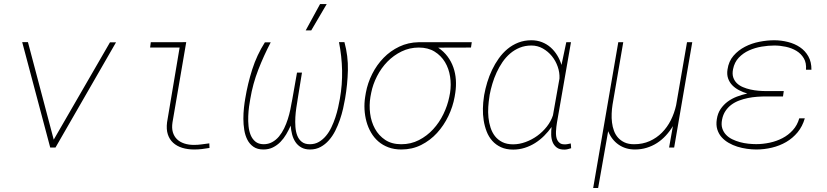

<svg xmlns="http://www.w3.org/2000/svg" viewBox="-20 -740 4148 963"><path d="M249.5 -39.6 531.7 -527.8H562L258.3 0H231.9L91.3 -528.8H120.1Z M736.3 -528.3H883.8L914.1 -528.8L845.2 -126.5Q840.8 -98.1 846.9 -77.1Q853 -56.2 867.4 -42Q881.8 -27.8 903.8 -20.5Q925.8 -13.2 952.6 -13.2Q972.2 -13.2 991.5 -15.9Q1010.7 -18.6 1029.8 -21L1030.8 2Q1011.7 5.4 992.7 7.6Q973.6 9.8 954.1 9.8Q921.4 9.8 894.3 1.5Q867.2 -6.8 848.6 -23.7Q830.1 -40.5 821.8 -65.9Q813.5 -91.3 817.9 -126.5L880.9 -501.5H732.9Z M1337.9 -527.8Q1302.7 -460.4 1275.4 -390.1Q1248 -319.8 1235.4 -244.1Q1232.4 -228.5 1229.2 -205.6Q1226.1 -182.6 1225.1 -157.5Q1224.1 -132.3 1226.6 -107.4Q1229 -82.5 1237.3 -62.5Q1245.6 -42.5 1261 -29.8Q1276.4 -17.1 1301.8 -16.6Q1325.7 -16.6 1345 -27.1Q1364.3 -37.6 1379.2 -55.4Q1394 -73.2 1405 -95.9Q1416 -118.7 1423.6 -142.6Q1431.2 -166.5 1436 -189.5Q1440.9 -212.4 1443.8 -231L1444.3 -231.4L1444.8 -236.8L1445.3 -237.8L1469.7 -376H1494.6L1472.2 -237.8V-236.8Q1469.7 -221.7 1466.3 -199.5Q1462.9 -177.2 1461.4 -152.8Q1460 -128.4 1461.7 -104Q1463.4 -79.6 1470.9 -60.1Q1478.5 -40.5 1493.7 -28.6Q1508.8 -16.6 1534.2 -16.6Q1559.6 -16.6 1579.6 -28.3Q1599.6 -40 1615.2 -58.8Q1630.9 -77.6 1642.3 -101.8Q1653.8 -126 1662.1 -151.1Q1670.4 -176.3 1675.8 -200.4Q1681.2 -224.6 1684.6 -244.1Q1697.3 -315.4 1695.8 -386.7Q1694.3 -458 1680.2 -528.8H1707.5Q1726.6 -459 1724.9 -387.5Q1723.1 -315.9 1710.9 -245.6Q1707 -222.7 1700.7 -194.8Q1694.3 -167 1684.6 -138.7Q1674.8 -110.4 1661.4 -83.7Q1647.9 -57.1 1629.6 -36.4Q1611.3 -15.6 1587.9 -2.9Q1564.5 9.8 1535.2 9.8Q1509.3 9.8 1491.2 -0.5Q1473.1 -10.7 1461.9 -27.6Q1450.7 -44.4 1445.1 -65.9Q1439.5 -87.4 1438 -109.9Q1428.2 -87.9 1415.8 -66.7Q1403.3 -45.4 1386.7 -28.3Q1370.1 -11.2 1348.9 -0.7Q1327.6 9.8 1301.3 9.8Q1271 9.8 1251.5 -3.7Q1231.9 -17.1 1220.7 -39.1Q1209.5 -61 1205.1 -88.6Q1200.7 -116.2 1200.7 -144.5Q1200.7 -172.9 1203.6 -199.5Q1206.5 -226.1 1210 -245.6Q1222.2 -319.8 1245.1 -391.8Q1268.1 -463.9 1308.6 -527.8ZM1585.4 -719.7H1618.7L1541 -587.4H1513.2Z M2342.3 -501.5 2177.7 -501Q2206.1 -481.9 2224.9 -456.5Q2243.7 -431.2 2253.9 -401.9Q2264.2 -372.6 2266.4 -340.3Q2268.6 -308.1 2263.7 -275.4L2260.3 -254.4Q2251.5 -205.1 2228.8 -157.7Q2206.1 -110.4 2171.9 -73Q2137.7 -35.6 2092.5 -12.9Q2047.4 9.8 1993.2 9.8Q1957 9.8 1928.2 -1Q1899.4 -11.7 1877.7 -30.5Q1856 -49.3 1841.1 -75Q1826.2 -100.6 1818.1 -129.9Q1810.1 -159.2 1808.3 -190.9Q1806.6 -222.7 1811.5 -253.9L1814.9 -274.4Q1823.7 -323.2 1846.7 -368.9Q1869.6 -414.6 1903.8 -449.7Q1938 -484.9 1982.7 -506.1Q2027.3 -527.3 2080.1 -528.3H2346.2ZM1837.9 -253.9Q1831.1 -212.9 1836.4 -170.9Q1841.8 -128.9 1860.6 -94.5Q1879.4 -60.1 1912.1 -38.3Q1944.8 -16.6 1992.7 -16.6Q2041 -16.6 2081.3 -37.4Q2121.6 -58.1 2152.6 -91.8Q2183.6 -125.5 2204.1 -168Q2224.6 -210.4 2233.4 -253.9L2237.3 -274.4Q2243.7 -314.9 2237.5 -355.5Q2231.4 -396 2211.9 -428.5Q2192.4 -460.9 2159.7 -481.2Q2127 -501.5 2080.6 -501.5Q2034.2 -501.5 1994.1 -481.9Q1954.1 -462.4 1923.1 -430.7Q1892.1 -398.9 1871.1 -357.9Q1850.1 -316.9 1841.8 -274.4Z M2843.8 -528.3 2773.4 -124.5Q2772 -115.7 2770.5 -104Q2769 -92.3 2768.6 -80.3Q2768.1 -68.4 2769.5 -57.1Q2771 -45.9 2775.6 -36.9Q2780.3 -27.8 2788.6 -22Q2796.9 -16.1 2810.5 -16.1Q2818.8 -15.6 2826.9 -17.3Q2835 -19 2842.8 -20.5L2844.7 3.4Q2836.4 5.9 2828.1 8.1Q2819.8 10.3 2811 10.3Q2786.6 10.7 2772.5 0Q2758.3 -10.7 2751.7 -27.3Q2745.1 -43.9 2744.6 -64.2Q2744.1 -84.5 2746.6 -103Q2730 -79.6 2709.2 -58.8Q2688.5 -38.1 2664.1 -22.7Q2639.6 -7.3 2611.8 1.5Q2584 10.3 2554.2 10.3Q2518.6 10.3 2492.7 -1.7Q2466.8 -13.7 2449 -33.7Q2431.2 -53.7 2420.9 -80.3Q2410.6 -106.9 2406 -136.2Q2401.4 -165.5 2402.1 -196Q2402.8 -226.6 2407.2 -254.4L2408.7 -264.6Q2414.1 -294.9 2423.8 -327.1Q2433.6 -359.4 2448 -389.6Q2462.4 -419.9 2481.7 -447Q2501 -474.1 2525.4 -494.4Q2549.8 -514.6 2579.8 -526.4Q2609.9 -538.1 2645.5 -538.1Q2673.8 -538.1 2698.2 -528.6Q2722.7 -519 2741.7 -502.2Q2760.7 -485.4 2774.7 -462.6Q2788.6 -439.9 2796.4 -414.1L2796.9 -417.5L2820.3 -528.3ZM2434.6 -254.4Q2430.7 -230.5 2429 -203.6Q2427.2 -176.8 2429.9 -150.4Q2432.6 -124 2440.4 -99.9Q2448.2 -75.7 2462.6 -57.1Q2477.1 -38.6 2499.5 -27.3Q2522 -16.1 2553.7 -16.1Q2584.5 -16.1 2616 -27.6Q2647.5 -39.1 2674.8 -58.8Q2702.1 -78.6 2722.9 -105.2Q2743.7 -131.8 2753.4 -161.6L2786.1 -346.2Q2787.6 -376 2777.3 -405.5Q2767.1 -435.1 2748 -458.5Q2729 -481.9 2702.6 -496.8Q2676.3 -511.7 2645.5 -511.7Q2613.8 -511.7 2587.2 -501Q2560.5 -490.2 2538.8 -471.7Q2517.1 -453.1 2500.2 -428.5Q2483.4 -403.8 2470.7 -376.2Q2458 -348.6 2449.5 -319.8Q2440.9 -291 2436 -264.6Z M3106 -528.3 3052.2 -214.8Q3048.8 -193.4 3047.9 -170.4Q3046.9 -147.5 3049.6 -125.5Q3052.2 -103.5 3059.6 -83.7Q3066.9 -64 3080.1 -49.3Q3093.3 -34.7 3112.8 -25.6Q3132.3 -16.6 3160.2 -16.6Q3203.1 -16.6 3238.3 -32.2Q3273.4 -47.9 3300 -74.7Q3326.7 -101.6 3344.5 -137Q3362.3 -172.4 3371.1 -211.9L3425.8 -528.3H3452.1L3361.3 0H3335.9L3355 -107.4Q3339.4 -81.5 3319.3 -59.8Q3299.3 -38.1 3275.4 -22.7Q3251.5 -7.3 3223.6 1.2Q3195.8 9.8 3164.6 9.8Q3117.7 9.8 3082.5 -14.6Q3047.4 -39.1 3030.3 -82L2980 203.1H2955.1L3081.1 -528.3Z M3575.2 -141.6Q3579.6 -171.4 3594.2 -193.1Q3608.9 -214.8 3629.6 -230.2Q3650.4 -245.6 3676 -255.4Q3701.7 -265.1 3728 -271Q3706.5 -277.3 3686.8 -287.6Q3667 -297.9 3652.8 -312.5Q3638.7 -327.1 3631.8 -346.9Q3625 -366.7 3628.9 -391.6Q3634.8 -432.6 3658.9 -460.4Q3683.1 -488.3 3716.6 -505.6Q3750 -522.9 3788.8 -530.5Q3827.6 -538.1 3863.3 -538.1Q3897.9 -538.1 3931.9 -529.5Q3965.8 -521 3992.2 -503.2Q4018.6 -485.4 4034.4 -457.3Q4050.3 -429.2 4049.8 -390.1H4022.5Q4025.4 -424.3 4011.7 -447.5Q3998 -470.7 3974.6 -484.9Q3951.2 -499 3921.6 -505.4Q3892.1 -511.7 3863.8 -511.7Q3833.5 -511.7 3800 -506.1Q3766.6 -500.5 3736.8 -487.1Q3707 -473.6 3685.3 -450.7Q3663.6 -427.7 3656.7 -393.1Q3651.9 -369.1 3657.7 -351.8Q3663.6 -334.5 3676 -322.5Q3688.5 -310.5 3706.3 -303Q3724.1 -295.4 3744.1 -291Q3764.2 -286.6 3784.2 -284.9Q3804.2 -283.2 3821.3 -283.2H3911.1L3907.2 -256.3H3821.3Q3800.3 -256.3 3777.1 -254.6Q3753.9 -252.9 3731.2 -248.3Q3708.5 -243.7 3687 -235.6Q3665.5 -227.5 3648.2 -214.6Q3630.9 -201.7 3618.7 -183.3Q3606.4 -165 3601.6 -140.1Q3596.7 -115.2 3602.5 -96.7Q3608.4 -78.1 3621.1 -64.5Q3633.8 -50.8 3652.3 -41.7Q3670.9 -32.7 3691.4 -27.1Q3711.9 -21.5 3733.2 -19.3Q3754.4 -17.1 3772.9 -17.1Q3806.2 -17.1 3840.6 -24.4Q3875 -31.7 3904.5 -47.1Q3934.1 -62.5 3956.5 -87.2Q3979 -111.8 3988.8 -146.5H4016.6Q4004.9 -106 3980.5 -76.4Q3956.1 -46.9 3923.3 -27.8Q3890.6 -8.8 3851.8 0.5Q3813 9.8 3773.4 9.8Q3751 9.8 3726.3 6.3Q3701.7 2.9 3678.2 -4.4Q3654.8 -11.7 3634.3 -23.7Q3613.8 -35.6 3599.1 -52.2Q3584.5 -68.8 3577.6 -91.1Q3570.8 -113.3 3575.2 -141.6Z"/></svg>

Font: Roboto Mono Thin
Style: Italic
Weight: 250
Designer: Google
Version: Version 2.000985; 2015; ttfautohint (v1.3)